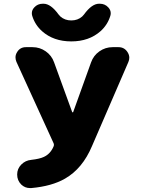

<svg xmlns="http://www.w3.org/2000/svg" viewBox="-20 -1003 742 1010"><path d="M149.4 -919.9Q147.5 -926.8 147.5 -933.6Q147.5 -950.2 160.2 -963.9Q177.7 -983.4 205.1 -983.4H209Q247.1 -983.4 288.1 -926.8Q293 -920.9 297.9 -916Q321.3 -895.5 355 -895.5Q388.7 -895.5 412.1 -916Q417 -920.9 421.9 -926.8Q462.9 -983.4 501 -983.4H504.9Q532.2 -983.4 549.8 -963.9Q562.5 -950.2 562.5 -933.6Q562.5 -926.8 560.5 -919.9Q545.9 -872.1 508.8 -838.9Q448.2 -785.2 355 -785.2Q261.7 -785.2 201.2 -838.9Q164.1 -872.1 149.4 -919.9ZM359.4 -414.1Q359.4 -412.1 362.3 -412.1Q365.2 -412.1 365.2 -414.1L459 -674.8Q471.7 -710.9 502.9 -732.9Q534.2 -754.9 572.3 -754.9H603.5Q633.8 -754.9 650.4 -729.5Q660.2 -714.8 660.2 -699.2Q660.2 -688.5 655.3 -676.8L463.9 -234.4Q414.1 -116.2 322.3 -63.5Q252.9 -23.4 144.5 -13.7Q140.6 -13.7 137.7 -13.7Q111.3 -13.7 91.8 -32.2Q70.3 -53.7 70.3 -85Q70.3 -115.2 91.8 -137.2Q113.3 -159.2 144.5 -162.1Q188.5 -167 210.9 -177.7Q245.1 -193.4 261.7 -232.4Q265.6 -241.2 261.7 -250L66.4 -677.7Q61.5 -689.5 61.5 -701.2Q61.5 -715.8 70.3 -729.5Q85.9 -754.9 116.2 -754.9H151.4Q189.5 -754.9 220.7 -732.9Q252 -710.9 264.6 -674.8Z"/></svg>

Font: Gen Jyuu GothicX Heavy
Style: Bold
Weight: 900
Designer: [Source Han Sans]
Ryoko NISHIZUKA  (kana & ideographs); Paul D. Hunt (Latin, Greek & Cyrillic); Wenlong ZHANG  (bopomofo
Version: Version 1.002.20150607